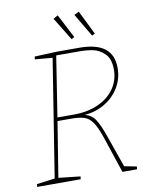

<svg xmlns="http://www.w3.org/2000/svg" viewBox="-95 -953 817 1024"><g transform="rotate(-10 313.5 -441.0)"><path d="M498 -28 565 -15 563 0H484L418 -198Q398 -257 378.5 -284Q359 -311 333 -319Q307 -327 259 -327H190L142 -28L260 -15L258 0H22L24 -15L122 -28L223 -664L128 -672L130 -687L248 -692H372Q464 -692 509.5 -657Q555 -622 555 -551Q555 -494 527 -446.5Q499 -399 449.5 -369Q400 -339 338 -334Q375 -326 395 -295.5Q415 -265 437 -202ZM193 -346H282Q357 -346 414.5 -372Q472 -398 503 -443.5Q534 -489 534 -546Q534 -604 505 -632Q476 -660 441.5 -666.5Q407 -673 368 -673H244ZM356 -753 340 -744 264 -868 289 -882ZM467 -752 451 -744 377 -869 403 -882Z"/></g></svg>

Font: Bitter Pro Thin
Style: Italic
Weight: 250
Italic angle: -9°
Designer: Sol Matas, and Bitter project Authors
Foundry: Sol Matas
Version: Version 1.010